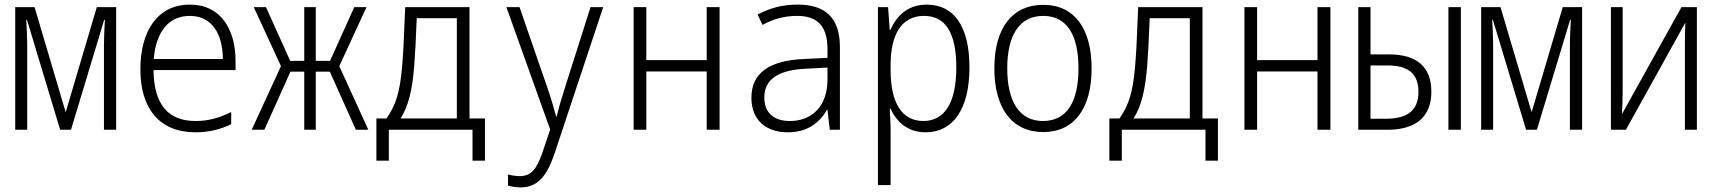

<svg xmlns="http://www.w3.org/2000/svg" viewBox="-20 -563 7460 833"><path d="M46 0H98V-370C98 -402 96 -437 94 -477H97L241 0H288L432 -477H435C433 -434 431 -400 431 -370V0H484V-532H400L265 -76L130 -532H46Z M828 11C885 11 935 -1 983 -24V-77C932 -52 886 -38 829 -38C707 -38 648 -112 646 -259H1002V-297C1002 -437 937 -543 804 -543C664 -543 589 -429 589 -262C589 -94 670 11 828 11ZM647 -307C657 -428 714 -494 803 -494C900 -494 946 -416 947 -307Z M1072 0H1127L1240 -252H1300V0H1350V-252H1411L1524 0H1578L1452 -276L1570 -532H1517L1412 -299H1350V-532H1300V-299H1239L1134 -532H1081L1199 -276Z M1613 134H1667V0H2030V134H2084V-49H2017V-532H1738C1732 -377 1729 -322 1724 -268C1715 -170 1700 -110 1657 -49H1613ZM1777 -274C1781 -331 1785 -398 1788 -484H1962V-49H1718C1752 -103 1768 -170 1777 -274Z M2239 250C2318 250 2356 193 2388 97L2597 -532H2542L2433 -189C2418 -143 2405 -98 2395 -57H2393C2383 -94 2372 -133 2353 -188L2234 -532H2177L2367 -1L2333 100C2307 175 2282 201 2235 201C2217 201 2199 198 2184 194V242C2201 247 2219 250 2239 250Z M2729 0H2784V-253H3046V0H3102V-532H3046V-302H2784V-532H2729Z M3398 11C3484 11 3536 -31 3568 -87H3570L3580 0H3624V-359C3624 -487 3559 -543 3442 -543C3368 -543 3318 -526 3267 -500L3288 -455C3335 -480 3380 -494 3439 -494C3520 -494 3570 -456 3570 -351V-312L3468 -307C3322 -301 3240 -249 3240 -139C3240 -45 3300 11 3398 11ZM3407 -38C3339 -38 3296 -72 3296 -140C3296 -221 3360 -260 3479 -265L3570 -270V-217C3570 -104 3504 -38 3407 -38Z M3789 240H3844V4C3844 -28 3842 -64 3840 -91H3844C3868 -38 3915 11 3996 11C4112 11 4186 -86 4186 -270C4186 -449 4119 -543 4000 -543C3916 -543 3868 -491 3843 -433H3840L3833 -532H3789ZM3986 -38C3893 -38 3844 -117 3844 -258V-282C3844 -413 3891 -494 3989 -494C4083 -494 4129 -419 4129 -270C4129 -114 4076 -38 3986 -38Z M4506 10C4641 10 4716 -93 4716 -266C4716 -436 4644 -542 4506 -542C4373 -542 4294 -443 4294 -267C4294 -93 4371 10 4506 10ZM4505 -38C4402 -38 4350 -123 4350 -267C4350 -412 4404 -494 4506 -494C4613 -494 4659 -405 4659 -267C4659 -123 4610 -38 4505 -38Z M4793 134H4847V0H5210V134H5264V-49H5197V-532H4918C4912 -377 4909 -322 4904 -268C4895 -170 4880 -110 4837 -49H4793ZM4957 -274C4961 -331 4965 -398 4968 -484H5142V-49H4898C4932 -103 4948 -170 4957 -274Z M5379 0H5434V-253H5696V0H5752V-532H5696V-302H5434V-532H5379Z M6264 0H6318V-532H6264ZM5873 0H5999C6123 0 6190 -56 6190 -165C6190 -273 6127 -327 6006 -327H5926V-532H5873ZM5926 -48V-279H6002C6090 -279 6134 -243 6134 -164C6134 -86 6088 -48 5995 -48Z M6406 0H6458V-370C6458 -402 6456 -437 6454 -477H6457L6601 0H6648L6792 -477H6795C6793 -434 6791 -400 6791 -370V0H6844V-532H6760L6625 -76L6490 -532H6406Z M6969 0H7034L7292 -465C7290 -429 7290 -394 7290 -359V0H7342V-532H7275L7017 -68C7019 -104 7020 -135 7020 -169V-532H6969Z"/></svg>

Font: Noto Sans Mono Condensed Light
Style: Regular
Weight: 300
Width: 3
Designer: Monotype Design Team
Foundry: Monotype Imaging Inc.
Version: Version 2.014